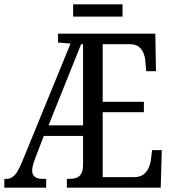

<svg xmlns="http://www.w3.org/2000/svg" viewBox="-21 -870 801 890"><path d="M-1 0V-41H11Q25 -41 37 -49.5Q49 -58 59.5 -75Q70 -92 81 -119L306 -668L248 -673V-714H699L702 -540H657L653 -582Q652 -604 644.5 -623Q637 -642 622 -653.5Q607 -665 582 -665H455V-398H646V-350H455V-49H601Q627 -49 643 -60.5Q659 -72 667.5 -91Q676 -110 679 -132L684 -174H729L724 0H289V-41H302Q320 -41 334 -46Q348 -51 356 -65.5Q364 -80 364 -110V-240H182L141 -133Q135 -117 131.5 -103Q128 -89 128 -80Q128 -60 140.5 -50.5Q153 -41 175 -41H193V0ZM204 -289H364V-665H355ZM318 -793V-850H547V-793Z"/></svg>

Font: Noto Serif ExtraCondensed
Style: Regular
Weight: 400
Width: 2
Designer: Monotype Design Team
Foundry: Monotype Imaging Inc.
Version: Version 2.013